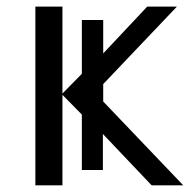

<svg xmlns="http://www.w3.org/2000/svg" viewBox="-20 -555 573 575"><path d="M288.1 -45.9H225.1V-211.9L167 -271V0H85.9V-535.2H167V-274.9L225.1 -334V-495.1H289.1V-395L420.9 -535.2H509.8L289.1 -303.2V-251L528.8 0H434.1L288.1 -153.8Z"/></svg>

Font: OpenSansEmoji
Style: Regular
Weight: 400
Foundry: MorbZ
Version: Version 1.000;PS 001.000;hotconv 1.0.70;makeotf.lib2.5.58329